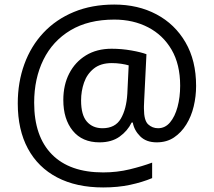

<svg xmlns="http://www.w3.org/2000/svg" viewBox="-20 -734 939 843"><path d="M841 -357Q841 -311 830.5 -267Q820 -223 798 -187.5Q776 -152 744 -130.5Q712 -109 668 -109Q622 -109 595.5 -135.5Q569 -162 563 -196H558Q540 -159 505 -134Q470 -109 417 -109Q341 -109 299.5 -160Q258 -211 258 -295Q258 -361 284 -411.5Q310 -462 357.5 -491Q405 -520 470 -520Q514 -520 556.5 -512.5Q599 -505 623 -496L613 -293Q612 -275 612 -267.5Q612 -260 612 -257Q612 -205 630.5 -188Q649 -171 674 -171Q705 -171 726.5 -196.5Q748 -222 759.5 -264.5Q771 -307 771 -358Q771 -451 733.5 -515.5Q696 -580 630.5 -614Q565 -648 482 -648Q368 -648 289.5 -601Q211 -554 170.5 -471.5Q130 -389 130 -283Q130 -135 208 -56Q286 23 433 23Q494 23 549.5 9.5Q605 -4 648 -20V48Q605 66 551.5 77.5Q498 89 433 89Q315 89 231 45Q147 1 102.5 -81.5Q58 -164 58 -280Q58 -373 87 -452.5Q116 -532 171 -590.5Q226 -649 304.5 -681.5Q383 -714 482 -714Q586 -714 667 -671Q748 -628 794.5 -548Q841 -468 841 -357ZM336 -293Q336 -229 361.5 -200Q387 -171 430 -171Q486 -171 510.5 -213Q535 -255 539 -322L545 -447Q532 -451 512 -454Q492 -457 471 -457Q422 -457 392 -433Q362 -409 349 -371.5Q336 -334 336 -293Z"/></svg>

Font: Noto Sans Shavian
Style: Regular
Weight: 400
Designer: Monotype Design Team
Foundry: Monotype Imaging Inc.
Version: Version 2.001; ttfautohint (v1.8.4.7-5d5b)